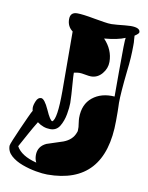

<svg xmlns="http://www.w3.org/2000/svg" viewBox="-83 -726 601 781"><g transform="rotate(10 218.0 -335.5)"><path d="M166 -2Q147 -2 118.5 -7Q90 -12 61.5 -22.5Q33 -33 14 -50Q-5 -67 -5 -91Q-5 -95 4 -117Q13 -139 25.5 -167Q38 -195 48.5 -218Q59 -241 63 -247Q61 -253 61 -260Q61 -271 68 -287.5Q75 -304 88 -304Q102 -304 121 -262Q140 -219 149 -219Q168 -231 168 -346L167 -593Q144 -610 144 -640Q144 -669 173 -669Q196 -669 244 -660Q268 -656 286 -653Q304 -650 317 -650Q326 -650 341.5 -651.5Q357 -653 372.5 -654.5Q388 -656 396 -656Q435 -656 435 -637Q435 -631 418 -620L419 -604Q420 -598 420 -592Q420 -586 420 -578Q420 -557 418.5 -530.5Q417 -504 413 -472Q408 -426 405.5 -393Q403 -360 403 -340Q403 -335 403.5 -325.5Q404 -316 404 -303V-266Q404 -2 166 -2ZM114 -42Q107 -55 107 -72Q107 -108 141 -124Q158 -129 174.5 -135Q191 -141 208 -146Q245 -160 256 -192Q258 -196 258 -200Q258 -204 258 -208Q258 -211 258 -214.5Q258 -218 257 -222Q255 -235 254.5 -242.5Q254 -250 254 -252Q254 -308 290 -337Q326 -366 381 -362V-464Q381 -598 384 -605Q354 -592 298 -587Q336 -547 336 -497Q336 -470 317.5 -448Q299 -426 272 -426Q264 -426 248 -429Q232 -432 224 -432Q215 -432 201 -429V-425Q201 -414 203 -389.5Q205 -365 206.5 -340.5Q208 -316 208 -305Q208 -286 203 -258Q198 -230 185 -208Q172 -186 146 -186Q117 -186 92 -205Q76 -179 61 -151.5Q46 -124 30 -95Q50 -58 114 -42Z"/></g></svg>

Font: Moo Lah Lah
Style: Regular
Weight: 400
Designer: Robert E. Leuschke
Foundry: Robert E. Leuschke
Version: Version 1.010; ttfautohint (v1.8.3)